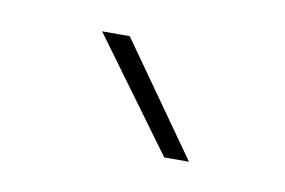

<svg xmlns="http://www.w3.org/2000/svg" viewBox="-32 -795 327 220"><g transform="rotate(10 131.0 -685.0)"><path d="M105 -750 196.8 -620.1H168L72.8 -750Z"/></g></svg>

Font: Vazirmatn UI Thin
Style: Regular
Weight: 100
Designer: Saber Rastikerdar
Foundry: Saber Rastikerdar
Version: Version 33.003